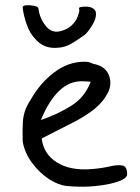

<svg xmlns="http://www.w3.org/2000/svg" viewBox="-20 -700 532 728"><path d="M199 -519Q147 -514 115 -551Q93 -573 81 -608Q69 -643 66 -671Q65 -679 79.5 -680Q94 -681 109.5 -678Q125 -675 126 -667Q130 -630 155 -600Q176 -575 205.5 -581Q235 -587 254 -606Q265 -617 270.5 -628Q276 -639 280 -655Q282 -661 280 -666Q278 -671 285 -673Q312 -678 328.5 -670.5Q345 -663 344 -645Q343 -628 333.5 -611Q324 -594 314.5 -582Q305 -570 300 -567Q275 -549 250.5 -534.5Q226 -520 199 -519ZM295 8Q258 8 230.5 5Q203 2 167 -20Q130 -44 101.5 -82.5Q73 -121 66 -164Q65 -207 66.5 -234Q68 -261 75.5 -281.5Q83 -302 97 -323Q132 -385 185.5 -425.5Q239 -466 300 -466Q319 -466 333 -458Q376 -451 391 -419Q406 -387 391 -352Q372 -314 338.5 -287Q305 -260 256 -235Q207 -210 138 -175Q145 -116 196 -84Q247 -52 329 -59Q366 -62 396 -69Q426 -76 444 -72.5Q462 -69 462 -40Q462 -27 443 -18Q424 -9 396.5 -3Q369 3 341 5.5Q313 8 295 8ZM135 -245Q200 -267 251 -299.5Q302 -332 324 -390Q314 -391 305.5 -391.5Q297 -392 289 -392Q196 -392 135 -245Z"/></svg>

Font: Mynerve
Style: Regular
Weight: 400
Designer: Carolina Short
Foundry: Carolina Short
Version: Version 1.000; ttfautohint (v1.8.4.7-5d5b)